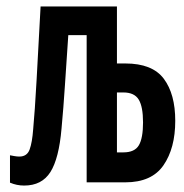

<svg xmlns="http://www.w3.org/2000/svg" viewBox="-20 -566 570 596"><path d="M55 10Q32 10 11 1V-84Q16 -83 24.5 -81.5Q33 -80 40 -80Q64 -80 72 -102Q80 -124 83 -165Q88 -218 93.5 -316Q99 -414 106 -546H343V-369H369Q453 -369 488.5 -321.5Q524 -274 524 -191Q524 -106 487.5 -53Q451 0 369 0H249V-457H192Q186 -370 181.5 -300.5Q177 -231 171 -167Q163 -74 136.5 -32Q110 10 55 10ZM343 -93H363Q398 -93 411 -115Q424 -137 424 -186Q424 -235 410.5 -257Q397 -279 363 -279H343Z"/></svg>

Font: Noto Sans Mono Condensed
Style: Bold
Weight: 700
Width: 3
Designer: Monotype Design Team
Foundry: Monotype Imaging Inc.
Version: Version 2.014